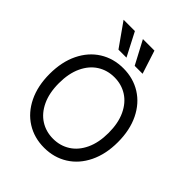

<svg xmlns="http://www.w3.org/2000/svg" viewBox="-257 -1085 1242 1242"><g transform="rotate(45 363.5 -464.5)"><path d="M363.3 9.8Q272.5 9.8 201.7 -34.7Q130.9 -79.1 90.8 -161.4Q50.8 -243.7 50.8 -353.5Q50.8 -463.4 90.8 -545.7Q130.9 -627.9 201.7 -672.4Q272.5 -716.8 363.3 -716.8Q453.6 -716.8 524.7 -672.4Q595.7 -627.9 635.7 -545.7Q675.8 -463.4 675.8 -353.5Q675.8 -243.7 635.7 -161.4Q595.7 -79.1 524.7 -34.7Q453.6 9.8 363.3 9.8ZM363.3 -634.8Q298.3 -634.8 246.8 -602.1Q195.3 -569.3 165.5 -505.9Q135.7 -442.4 135.7 -353.5Q135.7 -264.6 165.5 -201.2Q195.3 -137.7 246.8 -105Q298.3 -72.3 363.3 -72.3Q428.2 -72.3 479.7 -105Q531.2 -137.7 561 -201.2Q590.8 -264.6 590.8 -353.5Q590.8 -442.4 561 -505.9Q531.2 -569.3 479.7 -602.1Q428.2 -634.8 363.3 -634.8ZM141.6 -939.5H245.1L328.1 -779.3H254.9ZM318.4 -939.5H423.8L475.6 -779.3H403.3Z"/></g></svg>

Font: Pretendard
Style: Regular
Weight: 400
Designer: Base glyphs from Inter by Rasmus Andersson; Hangeul glyphs from Noto Sans CJK(Source Han Sans) by Jang Soo-young and Kan
Foundry: Kil Hyung-jin
Version: Version 1.309